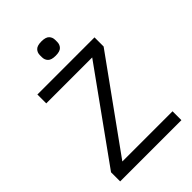

<svg xmlns="http://www.w3.org/2000/svg" viewBox="-259 -1009 1117 1117"><g transform="rotate(-45 300.0 -450.0)"><path d="M552 0H48V-75L443 -625H65V-698H535V-623L139 -73H552ZM300 -782Q265 -782 251 -796.5Q237 -811 237 -833V-849Q237 -871 251 -885.5Q265 -900 300 -900Q335 -900 349 -885.5Q363 -871 363 -849V-833Q363 -811 349 -796.5Q335 -782 300 -782Z"/></g></svg>

Font: IBM Plex Mono
Style: Regular
Weight: 400
Monospace: yes
Designer: Mike Abbink, Paul van der Laan, Pieter van Rosmalen
Foundry: Bold Monday
Version: Version 2.3